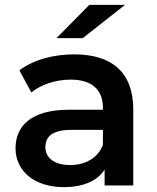

<svg xmlns="http://www.w3.org/2000/svg" viewBox="-20 -764 647 791"><path d="M495 -744H348L213 -607H321ZM286 -540C200 -540 117 -518 60 -474L109 -383C149 -416 211 -436 271 -436C360 -436 404 -393 404 -320V-312H266C104 -312 44 -242 44 -153C44 -60 121 7 243 7C323 7 381 -19 411 -65V0H529V-313C529 -467 440 -540 286 -540ZM269 -84C205 -84 167 -113 167 -158C167 -197 190 -229 275 -229H404V-167C383 -112 330 -84 269 -84Z"/></svg>

Font: Montserrat Lite SemiBold
Style: Regular
Weight: 600
Designer: Julieta Ulanovsky
Foundry: Julieta Ulanovsky
Version: Version 7.200;PS 007.200;hotconv 1.0.88;makeotf.lib2.5.64775